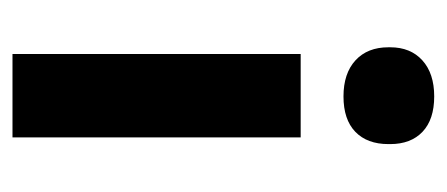

<svg xmlns="http://www.w3.org/2000/svg" viewBox="-225 -485 719 309"><g transform="rotate(-90 134.5 -330.5)"><path d="M57.1 -64.9Q57.1 -99.1 76.9 -118.2Q96.7 -137.2 133.8 -137.2Q170.9 -137.2 191.9 -117.9Q212.9 -98.6 212.9 -64.9V-62Q212.9 -29.3 191.9 -10.3Q170.9 8.8 133.8 8.8Q96.7 8.8 76.9 -10Q57.1 -28.8 57.1 -62ZM67.9 -206.1V-669.9H202.1V-206.1Z"/></g></svg>

Font: LT Wave Text Bold
Style: Regular
Weight: 700
Designer: Daniel Lyons
Version: Version 2.5 (Glyphs App)